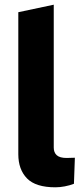

<svg xmlns="http://www.w3.org/2000/svg" viewBox="-20 -790 357 818"><path d="M216 8Q132 8 95 -30Q58 -68 58 -133V-738L209 -770V-161Q209 -140 222 -128.5Q235 -117 264 -117Q272 -117 280.5 -117.5Q289 -118 299 -118L295 -7Q277 0 256 4Q235 8 216 8Z"/></svg>

Font: REM Medium SemiBold
Style: Regular
Weight: 600
Version: Version 1.005;gftools[0.9.28]